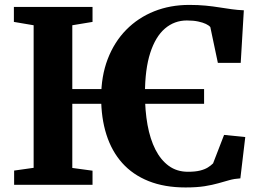

<svg xmlns="http://www.w3.org/2000/svg" viewBox="-20 -772 1091 802"><path d="M832.5 -400V-338.5H145.5V-400ZM120.5 -71V-666.5L38 -680.5V-743H366.5V-680.5L282 -666.5V-70.5L366.5 -59V0H39V-59.5ZM755 11Q667 11 600.8 -15.5Q534.5 -42 490.5 -91.2Q446.5 -140.5 424.5 -209.8Q402.5 -279 402.5 -364Q402.5 -454 430 -525.5Q457.5 -597 507.2 -647.5Q557 -698 624 -724.8Q691 -751.5 770.5 -751.5Q808 -751.5 838.8 -748.5Q869.5 -745.5 896 -741.2Q922.5 -737 947.8 -733.5Q973 -730 998.5 -729L985.5 -509.5H890L858.5 -659Q852.5 -666 840 -672Q827.5 -678 807.8 -682.2Q788 -686.5 760.5 -686.5Q708.5 -686.5 669 -652.8Q629.5 -619 607.5 -550.8Q585.5 -482.5 585.5 -379.5Q585.5 -310 596.2 -250.5Q607 -191 629.2 -147.2Q651.5 -103.5 685.2 -79Q719 -54.5 765 -54.5Q795.5 -54.5 815.5 -59.5Q835.5 -64.5 848.2 -72.5Q861 -80.5 870 -89.5L916 -208.5L1004.5 -199.5L984 -27Q959.5 -25.5 938 -19.5Q916.5 -13.5 892 -6.5Q867.5 0.5 834.8 5.8Q802 11 755 11Z"/></svg>

Font: Merriweather 28pt ExtraBold
Style: Regular
Weight: 800
Version: Version 2.100